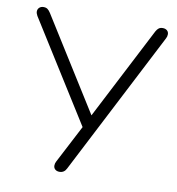

<svg xmlns="http://www.w3.org/2000/svg" viewBox="-81 -784 797 863"><g transform="rotate(10 318.0 -352.5)"><path d="M220 -18Q220 -28 225 -37L315 -210L28 -667Q22 -678 22 -686Q22 -697 29.5 -704Q37 -711 49 -711Q60 -711 67 -706Q74 -701 81 -690L345 -269L562 -690Q568 -701 575 -706Q582 -711 593 -711Q605 -711 612.5 -704.5Q620 -698 620 -687Q620 -677 615 -668L279 -15Q269 6 247 6Q235 6 227.5 -0.5Q220 -7 220 -18Z"/></g></svg>

Font: SN Pro Light
Style: Regular
Weight: 300
Designer: Tobias Whetton
Foundry: Supernotes
Version: Version 1.002